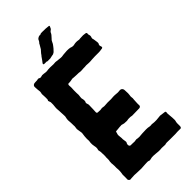

<svg xmlns="http://www.w3.org/2000/svg" viewBox="-273 -959 1023 1023"><g transform="rotate(-45 238.5 -447.0)"><path d="M447 -645 444 -666Q444 -670 443 -671Q440 -677 442 -684Q447 -695 442 -706V-714Q443 -722 435 -723Q432 -723 427 -724Q422 -725 419 -725Q415 -725 407 -724.5Q399 -724 395 -724Q388 -722 382 -724Q366 -727 350 -723Q339 -720 324 -726Q316 -728 300 -728Q291 -728 273 -726Q269 -726 259 -724H250Q244 -724 232 -726Q220 -728 214 -728H212Q204 -726 174 -728Q157 -728 148 -726Q143 -725 125 -728Q115 -730 107 -727Q99 -723 89 -730H83Q79 -728 62 -728Q53 -728 49 -725Q41 -720 42 -710Q42 -704 43 -692.5Q44 -681 45 -675Q45 -669 44 -666Q41 -660 43 -643Q44 -628 43 -615Q43 -614 41.5 -612.5Q40 -611 40 -610V-609Q44 -599 45 -594Q46 -578 43 -556Q42 -551 44 -531Q44 -517 46 -487L43 -472Q43 -470 42.5 -467Q42 -464 42 -462Q43 -455 43.5 -440.5Q44 -426 44 -419Q45 -415 43.5 -406.5Q42 -398 42 -395Q42 -390 44 -381Q46 -372 46 -369Q46 -368 46.5 -365Q47 -362 47 -361Q46 -354 44 -338Q44 -335 43.5 -329Q43 -323 43 -320Q45 -304 42 -291Q41 -280 44 -265Q48 -249 44 -238Q42 -235 44 -230Q44 -227 46 -219Q46 -197 47 -186Q47 -182 46 -180V-158Q46 -156 45 -152.5Q44 -149 44 -147V-140Q43 -133 44 -133Q46 -110 45 -103V-98Q48 -76 43 -52V-37V-21Q41 -13 46.5 -7Q52 -1 62 -4H64Q85 -6 106 -4Q111 -4 121 -3.5Q131 -3 136 -3Q147 -3 169 -5Q187 -7 196 -3Q198 -1 205 -3Q218 -7 232 -6Q236 -5 245 -5Q261 -3 267 -3H278Q280 -3 284 -3.5Q288 -4 291 -4Q294 -4 302 -3.5Q310 -3 314 -3H317Q326 -7 353 -5H382H395Q397 -5 402.5 -5.5Q408 -6 411 -6H425H427Q442 -3 442 -18Q442 -21 442 -25Q442 -29 442 -33.5Q442 -38 442 -40Q442 -46 443 -48Q447 -59 445 -75Q444 -80 444 -89Q444 -93 443 -100Q442 -107 442 -110Q442 -117 443 -121Q443 -128 436 -128Q431 -128 421 -130Q411 -132 406 -132Q400 -132 397 -131Q390 -131 376 -129H361Q353 -129 349 -130Q345 -132 336 -130Q325 -130 323 -131Q316 -133 301 -133Q292 -132 272 -132Q256 -130 248 -130Q245 -130 241 -130.5Q237 -131 235 -131Q228 -133 225 -132Q215 -129 196 -131H184Q180 -131 177 -135Q172 -142 177 -154Q180 -157 180 -162L177 -183V-193Q176 -196 176 -203Q176 -210 175 -214Q175 -222 177 -226Q179 -230 179 -234Q179 -239 184 -239Q188 -239 196 -240Q204 -241 210.5 -241.5Q217 -242 223 -242Q225 -243 228.5 -241.5Q232 -240 234 -240Q240 -238 242 -238Q246 -238 252 -237.5Q258 -237 262 -237Q266 -237 274 -239H289Q291 -239 295 -238Q299 -237 301 -237Q310 -237 327.5 -237.5Q345 -238 353 -238H356Q368 -240 367 -252Q366 -255 367 -271Q368 -287 368 -290Q370 -301 368 -310Q367 -315 369 -325Q370 -329 370 -337Q370 -341 369.5 -348.5Q369 -356 369 -360Q369 -370 362.5 -375.5Q356 -381 346 -379Q340 -377 312 -380H301Q281 -378 272 -379Q261 -380 238 -378Q233 -377 222 -379Q215 -381 211 -379Q207 -378 202 -378Q197 -378 191.5 -378.5Q186 -379 183 -379Q177 -380 177 -387Q177 -391 177.5 -397.5Q178 -404 178 -407Q178 -413 178.5 -425Q179 -437 179 -442Q179 -444 176 -453Q173 -459 176 -463Q180 -470 178 -482Q174 -494 176 -502Q179 -516 177 -533V-552Q179 -577 177 -590L178 -592Q178 -593 178 -594Q179 -599 185 -598Q195 -598 199 -599Q200 -599 215 -602Q217 -602 220.5 -601.5Q224 -601 225 -601Q231 -600 243 -600Q265 -600 272 -598Q273 -598 275 -598Q277 -598 279 -598Q281 -598 282 -598Q287 -599 297 -599H306Q315 -601 334 -599Q343 -598 361 -600Q368 -601 384 -601H413Q416 -601 423 -601.5Q430 -602 433 -603Q451 -603 444 -618Q440 -626 447 -637ZM186 -761H208Q211 -762 217 -763Q223 -764 226 -765Q235 -765 244 -772Q260 -788 266 -797Q273 -805 278 -817Q281 -825 289 -832Q304 -847 307 -856Q308 -860 315 -865Q321 -868 324 -875Q324 -876 325 -878.5Q326 -881 327 -882Q330 -889 323 -889Q296 -892 293 -891Q291 -891 278 -891.5Q265 -892 263 -889Q262 -888 259 -888Q249 -890 237 -880Q236 -880 233 -873Q229 -864 223 -859L220 -853Q209 -834 207 -831Q206 -829 198 -821Q197 -820 195 -817.5Q193 -815 192 -814Q187 -806 182 -801Q179 -796 172 -786.5Q165 -777 161 -772Q156 -763 167 -763H182Q184 -763 186 -761Z"/></g></svg>

Font: Gutenberg Clean
Style: Regular
Weight: 400
Designer: Nicola Manzari, Bruno Pierini
Foundry: Unio | Creative Solutions
Version: Version 1.001;PS 001.001;hotconv 1.0.88;makeotf.lib2.5.64775